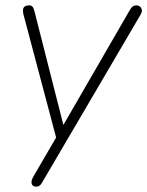

<svg xmlns="http://www.w3.org/2000/svg" viewBox="-20 -510 549 716"><path d="M115 186Q106 186 101.5 181Q97 176 97.5 168Q98 160 103 151L195 -7L192 13L67 -458Q65 -468 66 -475Q67 -482 72.5 -486Q78 -490 87 -490Q97 -490 101 -485.5Q105 -481 108 -470L224 -14H199L465 -474Q470 -482 475 -486Q480 -490 488 -490Q497 -490 502.5 -485Q508 -480 509 -472.5Q510 -465 504 -455L138 169Q134 177 128.5 181.5Q123 186 115 186Z"/></svg>

Font: Nunito ExtraLight
Style: Italic
Weight: 200
Italic angle: -9°
Designer: Vernon Adams
Foundry: Vernon Adams
Version: Version 3.602